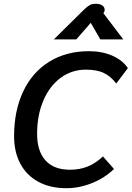

<svg xmlns="http://www.w3.org/2000/svg" viewBox="-20 -979 692 1009"><path d="M54 -263Q54 -396 101.5 -497.5Q149 -599 238.5 -654.5Q328 -710 448 -710Q516 -710 570 -686.5Q624 -663 652 -621L591 -540Q563 -577 526.5 -595Q490 -613 431 -613Q358 -613 299.5 -570.5Q241 -528 208 -451Q175 -374 175 -275Q175 -185 219 -136Q263 -87 348 -87Q399 -87 441 -104Q483 -121 521 -157L579 -91Q531 -44 464 -17Q397 10 329 10Q243 10 181 -24Q119 -58 86.5 -119.5Q54 -181 54 -263ZM422 -929Q440 -946 452 -952.5Q464 -959 483 -959Q506 -959 518 -950Q530 -941 530 -928Q530 -921 527 -915L523 -910L628 -772H507L457 -859L381 -772H263Z"/></svg>

Font: Niramit SemiBold
Style: Italic
Weight: 600
Italic angle: -10°
Designer: Katatrad Aksorn Co.,Ltd.
Foundry: Cadson Demak Co.,Ltd.
Version: Version 1.001; ttfautohint (v1.6)